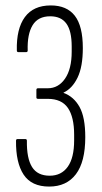

<svg xmlns="http://www.w3.org/2000/svg" viewBox="-20 -681 374 707"><path d="M161 6Q96 6 67 -38Q38 -82 39 -163Q39 -169 45 -169H73Q79 -169 79 -163Q78 -98 98 -66Q118 -34 163 -34Q206 -34 229.5 -67Q253 -100 253 -164V-185Q253 -250 230 -283.5Q207 -317 156 -317H120Q114 -317 114 -322V-350Q114 -356 120 -356H156Q195 -356 219.5 -391.5Q244 -427 244 -491V-510Q244 -567 224.5 -594Q205 -621 165 -621Q120 -621 100 -588Q80 -555 82 -495Q82 -489 76 -489H48Q42 -489 42 -495Q40 -575 71.5 -618Q103 -661 167 -661Q226 -661 255.5 -623Q285 -585 285 -504Q285 -435 265.5 -395Q246 -355 214 -340V-339Q252 -325 273 -287Q294 -249 294 -176Q294 -85 259.5 -39.5Q225 6 161 6Z"/></svg>

Font: Sofia Sans Extra Condensed Light
Style: Regular
Weight: 300
Designer: Botio Nikoltchev, Ani Petrova
Foundry: lettersoup
Version: Version 4.101